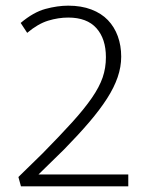

<svg xmlns="http://www.w3.org/2000/svg" viewBox="-20 -658 516 678"><path d="M221 -596Q186 -596 150 -585Q114 -574 76 -542L53 -577Q98 -615 140.5 -626.5Q183 -638 221 -638Q267 -638 302.5 -624.5Q338 -611 361 -587Q384 -563 396 -530Q408 -497 408 -458Q408 -422 395.5 -385.5Q383 -349 358 -310Q333 -271 295 -226.5Q257 -182 206 -130L116 -42H433V0H54L45 -33L130 -116Q193 -180 235.5 -227Q278 -274 304.5 -312.5Q331 -351 342.5 -384.5Q354 -418 354 -456Q354 -521 320.5 -558.5Q287 -596 221 -596Z"/></svg>

Font: Ek Mukta ExtraLight
Style: Regular
Weight: 275
Designer: Girish Dalvi and Yashodeep Gholap
Foundry: Ek Type
Version: Version 2.538;PS 1.002;hotconv 16.6.51;makeotf.lib2.5.65220;